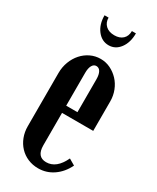

<svg xmlns="http://www.w3.org/2000/svg" viewBox="-177 -720 641 784"><g transform="rotate(30 143.0 -328.5)"><path d="M26 -369Q26 -397 35.5 -422Q45 -447 61.5 -465.5Q78 -484 100 -494.5Q122 -505 147 -505Q172 -505 193.5 -494.5Q215 -484 231.5 -466.5Q248 -449 257.5 -425Q267 -401 267 -374V-235H120V-82Q120 -28 164 -28Q212 -28 241 -90L270 -73Q251 -34 219 -12Q187 10 148 10Q122 10 99.5 0.5Q77 -9 60.5 -26.5Q44 -44 35 -67.5Q26 -91 26 -118ZM173 -269V-424Q173 -446 166 -458.5Q159 -471 146 -471Q134 -471 127 -458.5Q120 -446 120 -424V-269ZM200 -667H219Q219 -624 198.5 -596.5Q178 -569 146 -569Q114 -569 92.5 -596.5Q71 -624 71 -667H90Q90 -644 105 -630Q120 -616 146 -616Q171 -616 185.5 -629.5Q200 -643 200 -667Z"/></g></svg>

Font: Moniqa ExtBd Cond Paragraph
Style: Regular
Weight: 800
Width: 3
Designer: Rajesh Rajput
Foundry: Rajesh Rajput
Version: Version 1.000